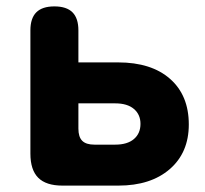

<svg xmlns="http://www.w3.org/2000/svg" viewBox="-20 -580 640 600"><path d="M175 0Q124 0 99.5 -24.5Q75 -49 75 -100V-485Q75 -523 93.5 -541.5Q112 -560 150 -560Q188 -560 206.5 -541.5Q225 -523 225 -485V-385H349Q453 -385 511.5 -333.5Q570 -282 570 -191Q570 -103 510.5 -51.5Q451 0 350 0ZM225 -178Q225 -152 237 -140Q249 -128 275 -128H340Q378 -128 398.5 -145.5Q419 -163 419 -193Q419 -222 398.5 -239.5Q378 -257 340 -257H225Z"/></svg>

Font: Maple Mono ExtraBold
Style: Regular
Weight: 800
Monospace: yes
Designer: subframe7536
Version: Version 7.000